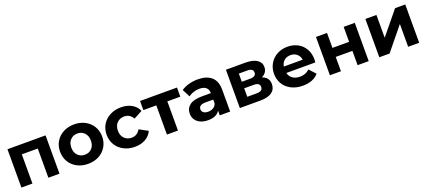

<svg xmlns="http://www.w3.org/2000/svg" viewBox="53 -1536 5632 2534"><g transform="rotate(-20 2868.5 -269.0)"><path d="M610 -538V0H454V-410H230V0H75V-538Z M716 -269Q716 -349 754 -412Q792 -475 859.5 -510.5Q927 -546 1012 -546Q1097 -546 1164 -510.5Q1231 -475 1269 -412Q1307 -349 1307 -269Q1307 -189 1269 -126Q1231 -63 1164 -27.5Q1097 8 1012 8Q927 8 859.5 -27.5Q792 -63 754 -126Q716 -189 716 -269ZM1149 -269Q1149 -337 1110.5 -377.5Q1072 -418 1012 -418Q952 -418 913 -377.5Q874 -337 874 -269Q874 -201 913 -160.5Q952 -120 1012 -120Q1072 -120 1110.5 -160.5Q1149 -201 1149 -269Z M1370 -269Q1370 -349 1408.5 -412Q1447 -475 1515.5 -510.5Q1584 -546 1670 -546Q1755 -546 1818.5 -510.5Q1882 -475 1911 -409L1790 -344Q1748 -418 1669 -418Q1608 -418 1568 -378Q1528 -338 1528 -269Q1528 -200 1568 -160Q1608 -120 1669 -120Q1749 -120 1790 -194L1911 -128Q1882 -64 1818.5 -28Q1755 8 1670 8Q1584 8 1515.5 -27.5Q1447 -63 1408.5 -126Q1370 -189 1370 -269Z M2456 -410H2274V0H2119V-410H1937V-538H2456Z M3007 -307V0H2861V-67Q2817 8 2697 8Q2635 8 2589.5 -13Q2544 -34 2520 -71Q2496 -108 2496 -155Q2496 -230 2552.5 -273Q2609 -316 2727 -316H2851Q2851 -367 2820 -394.5Q2789 -422 2727 -422Q2684 -422 2642.5 -408.5Q2601 -395 2572 -372L2516 -481Q2560 -512 2621.5 -529Q2683 -546 2748 -546Q2873 -546 2940 -486.5Q3007 -427 3007 -307ZM2851 -170V-225H2744Q2648 -225 2648 -162Q2648 -132 2671.5 -114.5Q2695 -97 2736 -97Q2776 -97 2807 -115.5Q2838 -134 2851 -170Z M3649 -153Q3649 -80 3594 -40Q3539 0 3430 0H3143V-538H3418Q3519 -538 3576 -501.5Q3633 -465 3633 -399Q3633 -359 3612.5 -328.5Q3592 -298 3554 -281Q3649 -249 3649 -153ZM3286 -317H3404Q3486 -317 3486 -375Q3486 -432 3404 -432H3286ZM3503 -165Q3503 -196 3483 -210.5Q3463 -225 3420 -225H3286V-106H3417Q3503 -106 3503 -165Z M4285 -225H3878Q3889 -175 3930 -146Q3971 -117 4032 -117Q4074 -117 4106.5 -129.5Q4139 -142 4167 -169L4250 -79Q4174 8 4028 8Q3937 8 3867 -27.5Q3797 -63 3759 -126Q3721 -189 3721 -269Q3721 -348 3758.5 -411.5Q3796 -475 3861.5 -510.5Q3927 -546 4008 -546Q4087 -546 4151 -512Q4215 -478 4251.5 -414.5Q4288 -351 4288 -267Q4288 -264 4285 -225ZM3876 -316H4141Q4133 -367 4097 -397.5Q4061 -428 4009 -428Q3956 -428 3920 -398Q3884 -368 3876 -316Z M4408 -538H4563V-328H4797V-538H4953V0H4797V-201H4563V0H4408Z M5102 -538H5257V-218L5519 -538H5662V0H5507V-320L5246 0H5102Z"/></g></svg>

Font: APTA Sans Regular
Style: Bold Italic
Weight: 700
Version: Version 7.200